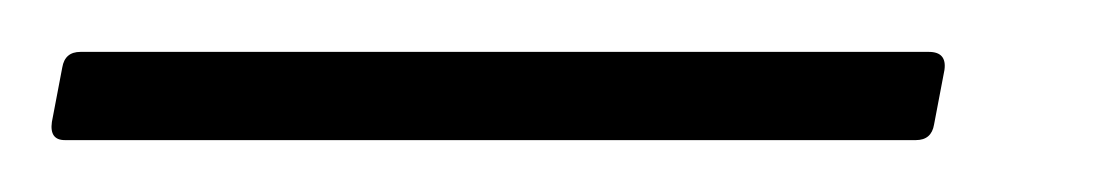

<svg xmlns="http://www.w3.org/2000/svg" viewBox="-57 43 429 74"><path d="M-32 97Q-38 97 -37 90L-33 69Q-32 63 -26 63H301Q308 63 307 70L303 91Q302 97 296 97Z"/></svg>

Font: Sofia Sans Condensed ExtraLight
Style: Italic
Weight: 250
Italic angle: -9°
Version: Version 4.100